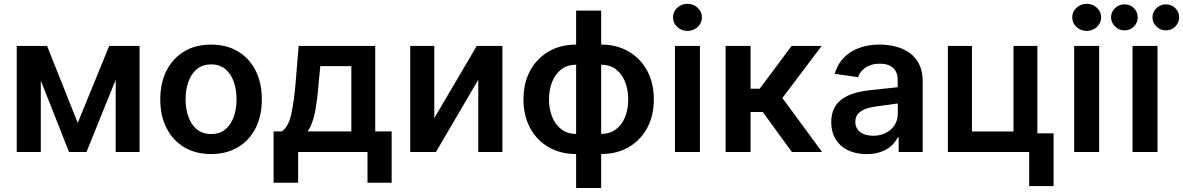

<svg xmlns="http://www.w3.org/2000/svg" viewBox="-20 -782 6088 988"><path d="M698.2 0H575.3V-371.4L425.1 0H335.2L190 -367.5V0H66.1V-545.5H222.3L380 -149.5L541.9 -545.5H698.2Z M1066.1 10.7Q986.2 10.7 927.6 -24.5Q869 -59.7 836.8 -123Q804.7 -186.4 804.7 -270.6Q804.7 -355.1 836.8 -418.5Q869 -481.9 927.6 -517.2Q986.2 -552.6 1066.1 -552.6Q1146 -552.6 1204.7 -517.2Q1263.5 -481.9 1295.5 -418.5Q1327.4 -355.1 1327.4 -270.6Q1327.4 -186.4 1295.5 -123Q1263.5 -59.7 1204.7 -24.5Q1146 10.7 1066.1 10.7ZM1066.8 -92.3Q1110.4 -92.3 1139.4 -116.1Q1168.3 -139.9 1182.7 -180.6Q1197.1 -221.2 1197.1 -271Q1197.1 -321 1182.7 -361.7Q1168.3 -402.3 1139.4 -426.5Q1110.4 -450.6 1066.8 -450.6Q1022.7 -450.6 993.4 -426.5Q964.1 -402.3 949.6 -361.7Q935 -321 935 -271Q935 -221.2 949.6 -180.6Q964.1 -139.9 993.4 -116.1Q1022.7 -92.3 1066.8 -92.3Z M1995.4 158.4H1871.1V0H1514.2V158.4H1387.8V-105.8H1431.1Q1465.9 -132.8 1479.6 -197.8Q1493.3 -262.8 1501.1 -354.4L1516.7 -545.5H1910.9V-105.8H1995.4ZM1788 -105.8V-441.8H1628.2L1619.7 -354.4Q1612.9 -267.8 1601 -205.8Q1589.1 -143.8 1563.2 -105.8Z M2565.3 0H2441.1V-371.8L2223.4 0H2090.9V-545.5H2214.8V-174L2433.2 -545.5H2565.3Z M3073.5 185.4H2944.6V10.7Q2864.3 10.7 2803.3 -24.7Q2742.2 -60 2707.9 -123.4Q2673.7 -186.8 2673.7 -270.6Q2673.7 -354.8 2707.9 -418.1Q2742.2 -481.5 2803.3 -517Q2864.3 -552.6 2944.6 -552.6V-727.3H3073.5V-552.6Q3153.8 -552.6 3214.8 -517Q3275.9 -481.5 3310.2 -418.1Q3344.5 -354.8 3344.5 -270.6Q3344.5 -186.8 3310.2 -123.4Q3275.9 -60 3214.8 -24.7Q3153.8 10.7 3073.5 10.7ZM2944.6 -93V-448.9Q2898.8 -448.9 2867.7 -424.5Q2836.6 -400.2 2820.8 -359.7Q2805 -319.2 2805 -270.6Q2805 -221.9 2821 -181.6Q2837 -141.3 2868.1 -117.2Q2899.1 -93 2944.6 -93ZM3073.5 -93Q3119.3 -93 3150.4 -117.2Q3181.5 -141.3 3197.1 -181.6Q3212.7 -221.9 3212.7 -270.6Q3212.7 -319.2 3197.1 -359.7Q3181.5 -400.2 3150.4 -424.5Q3119.3 -448.9 3073.5 -448.9Z M3581.7 0H3453.1V-545.5H3581.7ZM3517.8 -622.9Q3486.9 -622.9 3465 -643.3Q3443.2 -663.7 3443.2 -692.5Q3443.2 -721.6 3465 -742Q3486.9 -762.4 3517.8 -762.4Q3548.3 -762.4 3570.1 -742Q3592 -721.6 3592 -692.5Q3592 -663.7 3570.1 -643.3Q3548.3 -622.9 3517.8 -622.9Z M4210.2 0H4054.7L3905.2 -205.6H3842.3V0H3713.8V-545.5H3842.3V-325.3H3889.2L4053.3 -545.5H4208.1L4006 -277.7Z M4440 11Q4400.9 11 4367.5 0.5Q4334.2 -9.9 4309.7 -30.7Q4285.2 -51.5 4271.3 -82.2Q4257.5 -112.9 4257.5 -153.1Q4257.5 -183.9 4265.4 -207.4Q4273.4 -230.8 4287.6 -248.2Q4301.8 -265.6 4321.4 -277.9Q4340.9 -290.1 4363.8 -298.3Q4386.7 -306.5 4412.5 -311.3Q4438.2 -316.1 4464.5 -318.9L4599.4 -333.1V-370Q4599.4 -410.5 4575.8 -432.4Q4552.2 -454.2 4507.1 -454.2Q4483.7 -454.2 4465 -448.7Q4446.4 -443.2 4432.5 -433.6Q4418.7 -424 4409.4 -411.4Q4400.2 -398.8 4395.2 -384.9L4275.2 -402Q4285.9 -439.3 4307.2 -467.5Q4328.5 -495.7 4358.5 -514.6Q4388.5 -533.4 4426 -543Q4463.4 -552.6 4506.4 -552.6Q4532.3 -552.6 4558.9 -548.7Q4585.6 -544.7 4610.1 -536Q4634.6 -527.3 4656.1 -513Q4677.6 -498.6 4693.5 -477.8Q4709.5 -457 4718.8 -429Q4728 -400.9 4728 -365.1V0H4604.4V-74.9H4600.1Q4591.3 -57.9 4577.2 -42.3Q4563.2 -26.6 4543.3 -14.7Q4523.4 -2.8 4497.7 4.1Q4471.9 11 4440 11ZM4473.4 -83.5Q4502.5 -83.5 4525.7 -92.5Q4549 -101.6 4565.5 -116.8Q4582 -132.1 4590.9 -152.5Q4599.8 -172.9 4599.8 -195.7V-249.6L4481.9 -233.3Q4460.2 -230.1 4441.9 -224.4Q4423.7 -218.8 4410.2 -209.5Q4396.7 -200.3 4389 -187Q4381.4 -173.7 4381.4 -155.2Q4381.4 -137.4 4388.1 -124.1Q4394.9 -110.8 4407.1 -101.7Q4419.4 -92.7 4436.3 -88.1Q4453.1 -83.5 4473.4 -83.5Z M5401.6 175.4H5275.9V0H4857.6V-545.5H4981.5V-105.5H5195.3V-545.5H5318.2V-95.9H5401.6Z M5636 0H5507.5V-545.5H5636ZM5572.1 -622.9Q5541.2 -622.9 5519.4 -643.3Q5497.5 -663.7 5497.5 -692.5Q5497.5 -721.6 5519.4 -742Q5541.2 -762.4 5572.1 -762.4Q5602.6 -762.4 5624.5 -742Q5646.3 -721.6 5646.3 -692.5Q5646.3 -663.7 5624.5 -643.3Q5602.6 -622.9 5572.1 -622.9Z M5936.4 0H5807.9V-545.5H5936.4ZM5766.3 -625.7Q5738.3 -625.7 5717.9 -645.6Q5697.4 -665.5 5697.4 -692.5Q5697.4 -720.9 5717.9 -740.2Q5738.3 -759.6 5766.3 -759.6Q5795.1 -759.6 5814.8 -740.2Q5834.5 -720.9 5834.5 -692.5Q5834.5 -665.5 5814.8 -645.6Q5795.1 -625.7 5766.3 -625.7ZM5979.4 -625.7Q5951.3 -625.7 5930.9 -645.6Q5910.5 -665.5 5910.5 -692.5Q5910.5 -720.9 5930.9 -740.2Q5951.3 -759.6 5979.4 -759.6Q6008.2 -759.6 6027.9 -740.2Q6047.6 -720.9 6047.6 -692.5Q6047.6 -665.5 6027.9 -645.6Q6008.2 -625.7 5979.4 -625.7Z"/></svg>

Font: Linik Sans SemiBold
Style: Regular
Weight: 600
Designer: Rasmus Andersson (font), Cristiano Sobral (main changes)
Foundry: rsms
Version: Version 3.018;June 1, 2022;FontCreator 14.0.0.2814 64-bit; t